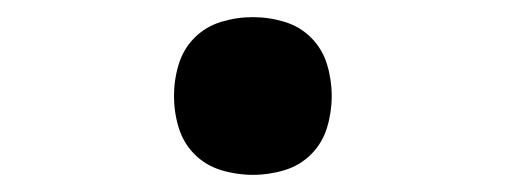

<svg xmlns="http://www.w3.org/2000/svg" viewBox="-20 -437 590 224"><path d="M275 -233Q256 -233 238 -238.5Q220 -244 207 -257Q194 -270 188.5 -288Q183 -306 183 -325Q183 -344 188.5 -362Q194 -380 207 -393Q220 -406 238 -411.5Q256 -417 275 -417Q294 -417 312 -411.5Q330 -406 343 -393Q356 -380 361.5 -362Q367 -344 367 -325Q367 -306 361.5 -288Q356 -270 343 -257Q330 -244 312 -238.5Q294 -233 275 -233Z"/></svg>

Font: Lode Dark Term
Style: Bold
Weight: 700
Monospace: yes
Designer: Belleve Invis
Foundry: Belleve Invis
Version: Version 29.2.0